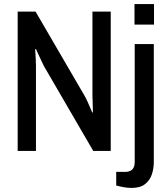

<svg xmlns="http://www.w3.org/2000/svg" viewBox="-20 -743 829 945"><path d="M67 0V-686H155L396 -272Q403 -260 412 -240Q421 -220 427.5 -204.5Q434 -189 434 -189L437 -190Q437 -190 437 -206Q437 -222 436 -241.5Q435 -261 435 -270V-686H525V0H439L196 -418Q190 -431 180.5 -450.5Q171 -470 164 -486Q157 -502 157 -502L153 -500Q153 -500 154 -485Q155 -470 156 -451Q157 -432 157 -420V0ZM628 182Q608 182 587 178Q566 174 552 170V103H596Q643 103 643 55V-526H737V55Q737 86 727.5 115Q718 144 694 163Q670 182 628 182ZM642 -622V-723H738V-622Z"/></svg>

Font: Archivo Narrow Medium
Style: Regular
Weight: 500
Designer: Hector Gatti
Foundry: Omnibus-Type
Version: Version 3.002